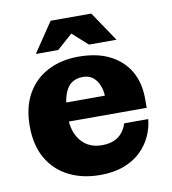

<svg xmlns="http://www.w3.org/2000/svg" viewBox="-82 -795 788 879"><g transform="rotate(-10 312.0 -355.5)"><path d="M314 12Q232 12 168.5 -20Q105 -52 69.5 -113.5Q34 -175 34 -264Q34 -352 69 -413.5Q104 -475 166 -507Q228 -539 307 -539L312 -444Q280 -444 258 -427.5Q236 -411 224.5 -374Q213 -337 213 -277Q213 -205 248.5 -163Q284 -121 345 -121Q379 -121 402.5 -131.5Q426 -142 440.5 -160.5Q455 -179 462 -202H574Q570 -161 552.5 -123Q535 -85 503.5 -54.5Q472 -24 424.5 -6Q377 12 314 12ZM116 -254V-342H397L576 -298V-254ZM397 -342Q396 -369 386 -392.5Q376 -416 358 -430Q340 -444 312 -444L307 -539Q395 -539 454.5 -508.5Q514 -478 545 -424Q576 -370 576 -298ZM119 -585 212 -723H401L494 -585H366L257 -683H334L223 -585Z"/></g></svg>

Font: Montagu Slab 24pt
Style: Bold
Weight: 700
Designer: Florian Karsten
Foundry: Florian Karsten
Version: Version 1.000